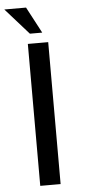

<svg xmlns="http://www.w3.org/2000/svg" viewBox="-62 -943 432 977"><g transform="rotate(-5 154.5 -455.0)"><path d="M103 -725H207V0H103ZM-1 -910H110L181 -776H118Z"/></g></svg>

Font: Reem Kufi Fun
Style: Regular
Weight: 400
Designer: Khaled Hosny
Version: Version 1.005